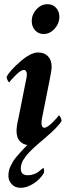

<svg xmlns="http://www.w3.org/2000/svg" viewBox="-20 -691 344 924"><path d="M209 -670.9Q233.9 -670.9 249.8 -653.6Q265.6 -636.2 265.6 -610.4Q265.6 -577.6 242.7 -552.5Q219.7 -527.3 189.5 -527.3Q165 -527.3 148.9 -545.2Q132.8 -563 132.8 -588.9Q132.8 -621.1 155.5 -646Q178.2 -670.9 209 -670.9ZM276.4 -109.4Q262.2 -82.5 196.3 -26.4Q192.4 -22.9 179.9 -12.5Q167.5 -2 163.1 2Q158.7 5.9 147.5 15.9Q136.2 25.9 131.6 30.8Q127 35.6 117.9 44.9Q108.9 54.2 105 59.8Q101.1 65.4 95.2 74Q89.4 82.5 86.7 89.1Q84 95.7 82 103.8Q80.1 111.8 80.1 119.1Q80.1 136.7 88.4 144.5Q96.7 152.3 115.2 152.3Q129.4 152.3 143.1 147.2Q156.7 142.1 164.1 136.7Q171.4 131.3 179.2 124.3Q187 117.2 187.5 117.2Q191.9 118.7 192.1 129.2Q192.4 139.6 190.4 142.6Q173.3 171.9 141.4 192.4Q109.4 212.9 79.1 212.9Q52.2 212.9 36.4 195.3Q20.5 177.7 20.5 156.2Q20.5 143.6 22.9 131.3Q25.4 119.1 31.7 106.9Q38.1 94.7 43 85.9Q47.9 77.1 58.8 64.2Q69.8 51.3 75.2 45.2Q80.6 39.1 93.8 25.1Q106.9 11.2 111.3 6.8Q88.4 3.4 74 -13.2Q59.6 -29.8 59.6 -61.5Q59.6 -85 68.4 -120.1L104.5 -301.8Q109.4 -321.3 109.4 -334Q109.4 -341.3 105.5 -347.9Q101.6 -354.5 94.7 -354.5Q81.1 -354.5 55.4 -329.1Q29.8 -303.7 25.4 -294.9Q21 -294.9 16.4 -305.2Q11.7 -315.4 11.7 -321.3Q27.8 -351.6 77.9 -395Q127.9 -438.5 163.1 -438.5Q192.9 -438.5 210.7 -420.4Q228.5 -402.3 228.5 -369.1Q228.5 -354.5 219.7 -310.5L183.6 -128.9Q179.7 -113.3 179.7 -96.7Q179.7 -88.9 183.1 -82.5Q186.5 -76.2 193.4 -76.2Q207 -76.2 232.7 -101.6Q258.3 -127 262.7 -135.7Q267.1 -135.7 271.7 -125.5Q276.4 -115.2 276.4 -109.4Z"/></svg>

Font: Crimson
Style: BoldItalic
Weight: 700
Italic angle: -11°
Version: Version 0.8